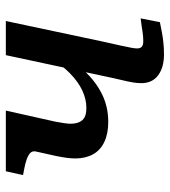

<svg xmlns="http://www.w3.org/2000/svg" viewBox="18 -596 582 658"><g transform="rotate(-90 309.0 -267.0)"><path d="M221 -368Q218 -352 216 -338.5Q214 -325 214 -316Q214 -300 219 -287.5Q224 -275 235.5 -268.5Q247 -262 268 -262Q298 -262 328 -276Q358 -290 387.5 -319Q417 -348 443 -393L463 -365Q432 -309 395.5 -269.5Q359 -230 315.5 -208.5Q272 -187 220 -187Q180 -187 151.5 -200.5Q123 -214 109 -239.5Q95 -265 95 -300Q95 -313 97 -328.5Q99 -344 103 -364L119 -436Q121 -447 114 -454Q107 -461 92 -466.5Q77 -472 54 -476L38 -479L51 -538H259ZM472 -88Q472 -77 478 -72Q484 -67 497 -67Q511 -67 525 -69Q539 -71 552 -73Q565 -75 575 -76L562 -10Q547 -7 529 -3.5Q511 0 492 2Q473 4 451 4Q407 4 380 -16Q353 -36 353 -74Q353 -87 355.5 -102.5Q358 -118 364 -142.5Q370 -167 378 -206L449 -538H566L496 -208Q488 -172 482.5 -147.5Q477 -123 474.5 -109Q472 -95 472 -88Z"/></g></svg>

Font: Roboto Serif Medium
Style: Italic
Weight: 500
Italic angle: -10°
Designer: Greg Gazdowicz
Foundry: Commercial Type
Version: Version 1.008